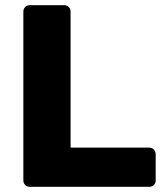

<svg xmlns="http://www.w3.org/2000/svg" viewBox="-20 -720 637 740"><path d="M95 0Q84 0 77 -7Q70 -14 70 -25V-675Q70 -686 77 -693Q84 -700 95 -700H227Q238 -700 245 -693Q252 -686 252 -675V-151H555Q566 -151 573 -143.5Q580 -136 580 -125V-25Q580 -14 573 -7Q566 0 555 0Z"/></svg>

Font: Fz Rubik
Style: Bold
Weight: 700
Designer: Hubert and Fischer
Foundry: Hubert and Fischer
Version: Vit hóa bi FontZin.com